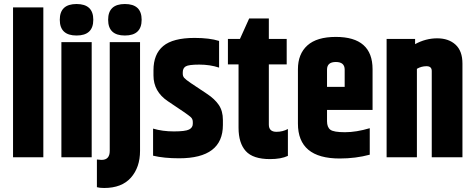

<svg xmlns="http://www.w3.org/2000/svg" viewBox="-20 -784 2365 957"><path d="M45 -747H196V0H45Z M361.5 -607Q278 -607 278 -685.5Q278 -764 361.5 -764Q445 -764 445 -685.5Q445 -607 361.5 -607ZM286 -574H437V0H286Z M602.5 -607Q519 -607 519 -685.5Q519 -764 602.5 -764Q686 -764 686 -685.5Q686 -607 602.5 -607ZM527 -574H678V-32Q678 50 632.5 101.5Q587 153 499 153Q476 153 463 149V11Q479 13 486 13Q527 13 527 -32Z M745 -434Q745 -514 793.5 -554.5Q842 -595 950 -595Q1024 -595 1072 -580V-447Q1027 -462 973.5 -462Q920 -462 905.5 -453Q891 -444 891 -424V-416Q891 -404 898.5 -395.5Q906 -387 931 -370L1012 -316Q1050 -291 1070.5 -261Q1091 -231 1091 -186V-161Q1091 5 873 5Q797 5 743 -8V-143Q790 -129 847 -129Q904 -129 922.5 -138.5Q941 -148 941 -167V-176Q941 -191 931 -200Q919 -212 816 -280Q745 -328 745 -408Z M1358 -127Q1389 -127 1415 -141V-7Q1381 9 1326 9Q1241 9 1205 -31Q1169 -71 1169 -147V-463H1116V-590H1176L1222 -692H1320V-590H1409V-463H1320V-163Q1320 -127 1358 -127Z M1465 -168V-439Q1465 -515 1512 -557.5Q1559 -600 1654 -600Q1837 -600 1837 -439V-236H1610V-180Q1610 -150 1626.5 -137.5Q1643 -125 1699.5 -125Q1756 -125 1823 -145V-13Q1753 6 1673 6Q1465 6 1465 -168ZM1610 -351H1698V-437Q1698 -475 1654 -475Q1610 -475 1610 -437Z M2049 -564Q2102 -593 2159 -593Q2216 -593 2250.5 -561.5Q2285 -530 2285 -467V0H2132V-430Q2132 -454 2106 -454Q2080 -454 2058 -441V0H1907V-590H2049Z"/></svg>

Font: Khand
Style: Bold
Weight: 700
Designer: Devanagari: Sanchit Sawaria, Jyotish Sonowal; Latin: Satya Rajpurohit
Foundry: Indian Type Foundry
Version: Version 1.101;PS 1.0;hotconv 1.0.78;makeotf.lib2.5.61930; tt